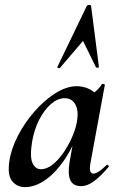

<svg xmlns="http://www.w3.org/2000/svg" viewBox="-20 -751 484 784"><path d="M83 13Q49 13 29.5 -11.5Q10 -36 18 -91Q25 -142 52.5 -195.5Q80 -249 120.5 -295.5Q161 -342 206.5 -370.5Q252 -399 294 -399Q314 -399 335 -391.5Q356 -384 371.5 -367.5Q387 -351 389 -324L329 -357Q346 -359 364.5 -373Q383 -387 396 -407Q398 -410 403.5 -408Q409 -406 408 -404L350 -89Q341 -42 361 -42Q371 -42 385 -51.5Q399 -61 415 -77Q418 -80 422 -76Q426 -72 423 -69Q392 -32 364.5 -11.5Q337 9 311 9Q279 9 267.5 -14.5Q256 -38 264 -89L289 -229L310 -246Q286 -164 248 -106Q210 -48 167 -17.5Q124 13 83 13ZM147 -60Q171 -60 195 -79Q219 -98 239.5 -128Q260 -158 274.5 -191.5Q289 -225 294 -253Q302 -298 288 -324Q274 -350 244 -350Q216 -350 189 -327Q162 -304 141 -264Q120 -224 111 -172Q101 -109 113 -84.5Q125 -60 147 -60ZM352 -726 384 -477Q384 -475 378.5 -474.5Q373 -474 372 -476L319 -584L225 -474Q223 -471 218 -473Q213 -475 214 -477L334 -726Q336 -731 344 -731Q352 -731 352 -726Z"/></svg>

Font: Cormorant Infant Light
Style: Italic
Weight: 300
Italic angle: -10°
Designer: Christian Thalmann (Catharsis Fonts)
Foundry: Catharsis Fonts
Version: Version 4.001